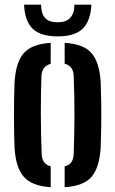

<svg xmlns="http://www.w3.org/2000/svg" viewBox="-20 -790 491 818"><path d="M42 -162Q41 -186.5 40.2 -222Q39.5 -257.5 39.5 -297Q39.5 -336.5 40.2 -373.5Q41 -410.5 42 -438.5Q47 -524.5 81.2 -563.5Q115.5 -602.5 196 -607.5V-518Q158 -508 156.5 -465Q154 -394.5 154 -307.8Q154 -221 157.5 -135.5Q158.5 -91 196 -81.5V7.5Q115 2.5 80.8 -37.5Q46.5 -77.5 42 -162ZM255.5 7.5V-81.5Q276 -86.5 284.5 -99.8Q293 -113 294 -134.5Q297 -224 297.2 -301.2Q297.5 -378.5 294 -466Q292.5 -509.5 255.5 -518.5V-607.5Q338 -602.5 371.2 -562.2Q404.5 -522 409 -438.5Q410.5 -403 411.2 -352.2Q412 -301.5 411.2 -250.5Q410.5 -199.5 409 -162Q404 -77.5 370.8 -37.5Q337.5 2.5 255.5 7.5ZM226 -635Q153.5 -635 119.8 -667Q86 -699 82.5 -770H155Q155.5 -732.5 171.8 -713.8Q188 -695 226 -695Q296.5 -695 297 -770H369.5Q365.5 -699.5 331.8 -667.2Q298 -635 226 -635Z"/></svg>

Font: Big Shoulders Stencil Text
Style: Bold
Weight: 700
Designer: Patric King
Foundry: XO Type Co
Version: Version 1.000